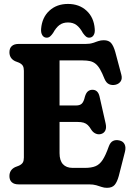

<svg xmlns="http://www.w3.org/2000/svg" viewBox="-20 -919 655 957"><path d="M193.2 -393.3H359.5Q378.5 -393.3 388 -402.7Q397.6 -412.2 403.1 -436.8Q408.9 -456.1 418.2 -463.7Q427.6 -471.3 440.1 -471.5Q468.1 -472 476 -438.6L506.4 -304Q511.2 -282.6 505.3 -269.5Q499.5 -256.3 485.6 -251.7Q472.1 -247.1 458.6 -252.4Q445.1 -257.7 435.9 -271.1Q426.7 -286.7 417.9 -295.3Q409.1 -303.8 397 -307.5Q385 -311.2 365.4 -311.2H193.2ZM27 -658.7Q27 -678.6 38.8 -689.3Q50.5 -700 72.6 -700H406.5Q428 -700 442.4 -704.8Q456.9 -709.5 469.5 -714Q482.2 -718.5 497.3 -718.5Q521.6 -718.5 533.8 -704.5Q546.1 -690.4 554.8 -659.2L584.8 -546.6Q590.1 -526.5 581.6 -513.8Q573.1 -501 556.6 -496.8Q539 -492.7 524.3 -499Q509.6 -505.2 500.7 -526.5Q489.4 -555.2 478.9 -573.3Q468.5 -591.4 456.4 -601.1Q444.3 -610.8 429 -614.3Q413.8 -617.8 392.7 -617.8H276.8V-155.5Q276.8 -119.2 293.6 -100.7Q310.5 -82.2 341.9 -82.2H403.4Q435.4 -82.2 456 -90.6Q476.6 -99 491.6 -122Q506.7 -145 522.1 -188.8Q529.7 -209.7 543.1 -216.4Q556.6 -223.2 574.9 -219Q593.9 -214.9 601.2 -199.6Q608.6 -184.4 602.6 -161.6L572.1 -42.1Q563.8 -11.6 551.3 2.8Q538.9 17.2 513 17.2Q499.2 17.2 486.8 12.9Q474.5 8.6 459.6 4.3Q444.7 0 423.8 0H72.6Q50.5 0 38.8 -10.7Q27 -21.5 27 -41.3Q27 -71.9 55.1 -85.8L75 -93.5Q88.6 -100.2 93.8 -109.1Q99 -118 99 -133.7V-566.3Q99 -582.1 93.8 -591Q88.6 -599.8 75 -606.5L55.1 -614.2Q27 -628.1 27 -658.7ZM318.8 -807Q293.6 -807 276.3 -794.2Q259.1 -781.3 244.5 -754.5Q236.6 -743.1 229.4 -737.1Q222.2 -731.2 212.8 -731.2Q198.7 -731.2 191 -743.4Q183.3 -755.6 184.9 -775.3Q189.5 -832.1 226.1 -865.7Q262.8 -899.4 318.8 -899.4Q374.8 -899.4 411.4 -865.7Q448 -832.1 452.2 -775.3Q454.2 -755.6 446.5 -743.4Q438.9 -731.2 424.4 -731.2Q415.5 -731.2 408.3 -737.1Q401.1 -743.1 393.1 -754.5Q378.5 -781.3 361.2 -794.2Q344 -807 318.8 -807Z"/></svg>

Font: Fraunces 144pt S100 Black
Style: Regular
Weight: 900
Version: Version 1.000